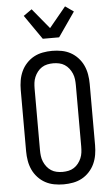

<svg xmlns="http://www.w3.org/2000/svg" viewBox="-64 -1027 628 1076"><g transform="rotate(-5 250.0 -488.5)"><path d="M250 8Q223 8 196.5 3Q170 -2 147 -14.5Q124 -27 105.5 -47Q87 -67 76 -91Q65 -115 60.5 -141.5Q56 -168 56 -195V-540Q56 -567 60.5 -593.5Q65 -620 76 -644Q87 -668 105.5 -688Q124 -708 147 -720.5Q170 -733 196.5 -738Q223 -743 250 -743Q277 -743 303.5 -738Q330 -733 353 -720.5Q376 -708 394.5 -688Q413 -668 424 -644Q435 -620 439.5 -593.5Q444 -567 444 -540V-195Q444 -168 439.5 -141.5Q435 -115 424 -91Q413 -67 394.5 -47Q376 -27 353 -14.5Q330 -2 303.5 3Q277 8 250 8ZM250 -62Q267 -62 283.5 -65.5Q300 -69 314 -78Q328 -87 338.5 -100.5Q349 -114 355.5 -129.5Q362 -145 364 -161.5Q366 -178 366 -195V-540Q366 -557 364 -573.5Q362 -590 355.5 -605.5Q349 -621 338.5 -634.5Q328 -648 314 -657Q300 -666 283.5 -669.5Q267 -673 250 -673Q233 -673 216.5 -669.5Q200 -666 186 -657Q172 -648 161.5 -634.5Q151 -621 144.5 -605.5Q138 -590 136 -573.5Q134 -557 134 -540V-195Q134 -178 136 -161.5Q138 -145 144.5 -129.5Q151 -114 161.5 -100.5Q172 -87 186 -78Q200 -69 216.5 -65.5Q233 -62 250 -62ZM204 -815 109 -952 156 -985 250 -871 344 -985 391 -952 296 -815Z"/></g></svg>

Font: Iosevka Term Curly
Style: Regular
Weight: 400
Designer: Belleve Invis
Foundry: Belleve Invis
Version: Version 32.3.0